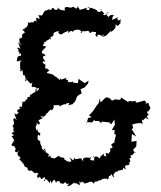

<svg xmlns="http://www.w3.org/2000/svg" viewBox="-20 -621 558 665"><path d="M280 -198 299 -197 307 -206 309 -202H322L331 -194L332 -200L359 -197L365 -190L376 -207L378 -189L367 -170L377 -171L376 -156L382 -155L376 -132L377 -128L365 -121C372 -110 361 -113 372 -113C364 -103 357 -108 363 -109C359 -93 364 -105 362 -103C363 -90 358 -98 357 -88C338 -98 350 -81 348 -80C332 -79 343 -90 339 -89C323 -73 328 -82 327 -72C311 -82 312 -80 306 -75C298 -83 312 -84 305 -65C291 -66 289 -66 298 -80C289 -68 288 -80 269 -73C282 -74 262 -78 269 -61C258 -73 264 -78 262 -72C252 -75 240 -63 237 -76C234 -59 235 -66 221 -76C229 -61 229 -60 219 -61C214 -63 211 -59 200 -76C211 -70 198 -61 203 -74C182 -77 189 -77 185 -82C185 -82 173 -70 183 -84C168 -67 167 -73 155 -76C156 -89 153 -80 148 -77C149 -84 146 -93 148 -82C154 -91 136 -89 132 -103C145 -97 138 -96 136 -95C139 -106 134 -110 130 -100C116 -119 131 -116 125 -113C124 -112 114 -133 122 -133C108 -130 122 -137 111 -136C111 -136 108 -151 113 -155C121 -145 119 -156 119 -162C117 -159 105 -166 112 -177C110 -176 112 -179 111 -168C103 -171 104 -175 104 -185C111 -193 110 -181 105 -196C115 -188 121 -187 116 -200C111 -200 120 -193 113 -204C127 -214 133 -205 120 -220C131 -216 134 -218 123 -210C126 -217 132 -215 141 -225C136 -226 135 -222 147 -232C147 -235 160 -248 159 -237C165 -244 164 -249 167 -250C163 -258 163 -256 183 -257C182 -262 185 -253 190 -252C191 -263 186 -251 198 -258C205 -264 210 -255 208 -262C210 -261 227 -271 216 -256C230 -261 233 -258 233 -263L240 -269L247 -287L256 -294L263 -297L259 -312L273 -318L285 -332L287 -342L273 -333L252 -348L250 -333L232 -335C238 -344 223 -334 236 -339C218 -334 218 -337 216 -338C216 -352 201 -338 211 -352C196 -347 191 -342 189 -350C200 -355 189 -351 187 -344C171 -357 179 -353 170 -356C174 -356 166 -358 163 -363C162 -363 156 -369 153 -356C163 -372 146 -362 142 -370C157 -380 149 -376 142 -385C137 -376 134 -388 141 -380C129 -395 143 -387 136 -397C140 -405 131 -393 135 -398C122 -406 128 -410 138 -408C123 -421 130 -432 138 -426C138 -425 133 -440 129 -434C122 -441 124 -443 139 -458C139 -463 125 -464 131 -456C128 -463 127 -470 141 -474C129 -469 131 -477 134 -475C149 -483 145 -478 139 -481C155 -481 151 -496 157 -482C158 -492 149 -492 162 -495C164 -500 167 -497 165 -506C166 -505 168 -512 184 -513C178 -503 191 -506 185 -501C182 -503 200 -503 193 -501C210 -516 202 -503 218 -517C214 -514 218 -505 218 -505C216 -509 231 -521 232 -508C232 -508 231 -514 240 -517C247 -519 260 -521 264 -506C252 -510 269 -513 262 -508C265 -518 277 -509 277 -514C286 -511 278 -519 290 -511C290 -499 301 -516 303 -512C297 -510 296 -511 312 -510C316 -502 303 -504 318 -491C314 -504 322 -502 332 -497C336 -502 333 -499 340 -497C328 -491 327 -503 341 -500C331 -488 336 -493 354 -501C342 -498 359 -504 364 -517C351 -510 369 -516 364 -510C382 -522 381 -527 380 -538C390 -523 391 -539 400 -542C397 -542 396 -537 398 -555C388 -545 397 -558 388 -544C400 -552 378 -552 389 -561C390 -565 389 -559 368 -552C370 -567 375 -573 377 -567C366 -574 355 -564 357 -562C349 -565 345 -578 357 -579C343 -567 345 -566 335 -572C348 -573 339 -574 327 -589C334 -589 335 -578 318 -580C321 -585 308 -587 304 -594C318 -578 307 -591 307 -591C299 -587 306 -597 283 -593C284 -598 295 -596 288 -586C271 -590 281 -584 280 -594C258 -587 255 -584 254 -592C252 -601 245 -585 252 -601C240 -589 249 -587 234 -598C223 -592 225 -595 222 -595C210 -598 199 -598 206 -585C190 -585 189 -586 178 -596C186 -585 168 -583 165 -594C153 -591 161 -579 146 -592C150 -590 150 -583 149 -588C128 -582 136 -582 123 -564C123 -564 129 -571 111 -567C124 -555 113 -570 117 -554C104 -563 105 -562 106 -545C99 -556 96 -543 96 -543C85 -547 82 -539 80 -543C71 -545 85 -538 68 -523C67 -537 67 -517 62 -519C62 -522 64 -523 57 -517C63 -516 67 -504 71 -512C56 -502 55 -502 57 -492C52 -494 58 -484 60 -484C62 -495 55 -488 46 -487C50 -477 43 -470 54 -469C55 -463 44 -472 41 -475C49 -464 47 -458 51 -451C40 -462 40 -451 38 -454C51 -446 37 -453 50 -451C39 -454 42 -439 53 -435C41 -434 47 -434 50 -442C47 -444 47 -440 53 -434C52 -424 52 -426 51 -428C34 -427 42 -411 37 -410C45 -405 52 -417 55 -408C42 -409 54 -406 49 -399C52 -392 47 -384 52 -379C44 -371 55 -373 57 -380C60 -360 61 -373 59 -360C69 -365 68 -349 68 -349C66 -359 66 -345 72 -350C73 -337 64 -334 69 -349C81 -338 86 -325 91 -335C94 -327 83 -324 96 -317C92 -322 91 -320 97 -320C103 -319 112 -318 104 -304C102 -314 100 -310 115 -317C114 -303 103 -302 113 -310C102 -305 95 -300 105 -303C88 -298 85 -289 91 -292C81 -299 85 -283 81 -284C68 -291 84 -277 65 -273C64 -273 77 -282 67 -270C63 -267 55 -270 60 -268C66 -264 58 -270 58 -270C57 -253 55 -249 52 -249C52 -256 41 -250 51 -246C41 -240 32 -236 45 -233C37 -222 38 -223 29 -229C30 -228 30 -226 38 -204C32 -214 30 -211 27 -210C23 -205 34 -198 24 -183C23 -187 32 -186 22 -187C34 -172 19 -172 31 -163C26 -167 15 -156 25 -156C25 -156 33 -151 20 -150C33 -130 31 -133 21 -132C35 -129 25 -132 20 -120C20 -110 29 -123 33 -107C34 -111 30 -110 35 -106C30 -100 31 -85 47 -100C45 -95 35 -94 45 -78C46 -88 54 -65 51 -72C40 -71 52 -67 61 -54C49 -61 56 -59 67 -57C57 -59 59 -57 64 -49C66 -37 74 -47 77 -35C77 -35 73 -29 78 -41C75 -37 73 -32 77 -33C77 -30 80 -29 91 -30C94 -23 104 -21 106 -16C96 -26 112 -23 111 -20C119 -18 102 -16 111 -5C116 1 111 -16 122 -4C119 6 135 -9 135 -9C136 8 137 8 131 5C142 -6 143 3 153 14C152 0 158 8 160 16C160 5 169 0 169 2C175 11 173 16 175 10C182 3 190 4 188 20C188 4 197 23 203 12C208 11 206 8 212 17C212 17 227 9 213 22C217 26 222 23 239 10C235 18 245 9 237 17C246 7 253 23 256 20C255 9 259 19 253 6C272 21 257 13 263 7C272 17 277 5 270 15C283 13 293 9 286 10C301 5 302 13 304 14V16C313 0 316 10 313 10C318 5 335 -2 324 8C326 7 332 -5 350 -2C354 5 358 -6 357 -12C357 -12 358 -7 368 -19C365 -15 375 -4 376 -7C367 -20 382 -22 374 -19C377 -21 383 -32 386 -24C385 -35 404 -28 395 -32C395 -32 411 -29 405 -41C405 -41 408 -39 416 -34C413 -45 408 -48 427 -50C431 -55 429 -57 418 -56C435 -55 432 -67 428 -72C443 -79 433 -68 432 -83C441 -82 443 -92 445 -91C444 -95 451 -95 449 -90C438 -105 440 -105 437 -98L452 -114L453 -133L435 -130L437 -157L452 -148L438 -171L435 -169L441 -179L438 -190L450 -193C463 -195 473 -197 472 -189C477 -202 469 -192 473 -208C476 -197 478 -215 491 -213C480 -207 486 -213 497 -207C486 -214 488 -225 497 -222C489 -229 491 -227 489 -235C498 -234 493 -239 501 -245C500 -252 496 -253 494 -265C494 -265 477 -258 487 -266C479 -274 482 -275 471 -269C472 -274 465 -265 450 -266V-272L442 -270L428 -271L423 -268L400 -283L396 -275L379 -277L367 -272L370 -271L358 -282L347 -284L328 -266L326 -280L321 -262L316 -257L302 -236L288 -221L298 -216L285 -212L279 -189Z"/></svg>

Font: Charger Distortion
Style: 1
Weight: 400
Designer: Jasper
Foundry: Cannot Into Space Fonts
Version: Version 0.98